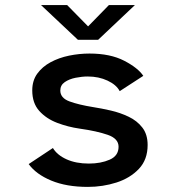

<svg xmlns="http://www.w3.org/2000/svg" viewBox="-20 -722 690 753"><path d="M324.5 11Q240.5 11 181 -13.8Q121.5 -38.5 92.5 -78.5L187.5 -141.5Q204 -114 241 -97.2Q278 -80.5 328.5 -80.5Q375.5 -80.5 410.2 -95.8Q445 -111 445 -146.5Q445 -178.5 402.5 -193.2Q360 -208 292.5 -217.5Q247 -224 204.2 -240.2Q161.5 -256.5 134 -287Q106.5 -317.5 106.5 -367.5Q106.5 -406 126.2 -433.2Q146 -460.5 178.5 -478Q211 -495.5 251 -503.8Q291 -512 331 -512Q412.5 -512 467 -483.8Q521.5 -455.5 542 -424.5L449.5 -364.5Q436.5 -389.5 401.8 -405.8Q367 -422 324.5 -422Q301.5 -422 276.5 -417Q251.5 -412 234 -400Q216.5 -388 216.5 -367Q216.5 -337.5 252.8 -324.2Q289 -311 345 -302Q377.5 -297 414.5 -288.5Q451.5 -280 484.5 -264.2Q517.5 -248.5 538.2 -221.8Q559 -195 559 -153.5Q559 -96 524.8 -59.8Q490.5 -23.5 436.8 -6.2Q383 11 324.5 11ZM141 -702H243.5L325.5 -618.5L407 -702H509L365 -566H285.5Z"/></svg>

Font: Trispace Medium
Style: Regular
Weight: 500
Designer: Tyler Finck
Foundry: Etcetera Type Company
Version: Version 1.210; ttfautohint (v1.8.3)